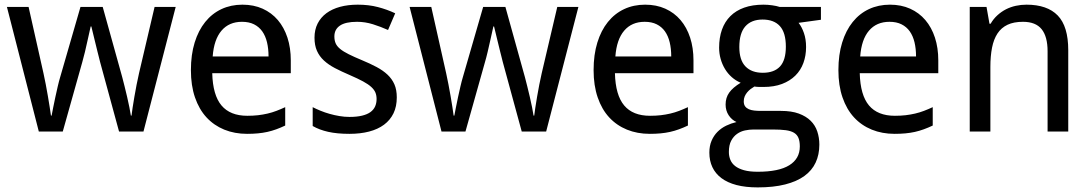

<svg xmlns="http://www.w3.org/2000/svg" viewBox="-20 -566 4696 826"><path d="M492.2 0 410.2 -300.8Q408.2 -309.6 405.3 -320.6Q402.3 -331.5 399.4 -343.8Q396.5 -356 393.3 -368.7Q390.1 -381.3 387.2 -393.6Q380.4 -421.9 373 -452.1H370.1Q363.3 -421.4 356.9 -393.1Q351.6 -368.7 345.5 -342.8Q339.4 -316.9 334 -298.8L250 0H147L9.8 -536.1H103L167 -251Q171.9 -229 176.8 -203.4Q181.6 -177.7 186 -152.6Q190.4 -127.4 193.8 -105.2Q197.3 -83 199.2 -68.8H202.1Q204.6 -81.5 208.7 -102.8Q212.9 -124 218 -147.7Q223.1 -171.4 228.5 -194.6Q233.9 -217.8 238.8 -233.9L326.2 -536.1H421.9L505.9 -233.9Q510.3 -217.3 515.9 -194.8Q521.5 -172.4 526.9 -149.2Q532.2 -126 536.6 -104.5Q541 -83 543 -68.8H545.9Q547.4 -81.5 550.5 -102.8Q553.7 -124 558.1 -149.4Q562.5 -174.8 567.6 -201.4Q572.8 -228 578.1 -251L645 -536.1H735.8L597.2 0Z M1043 9.8Q989.3 9.8 944.8 -8.3Q900.4 -26.4 868.4 -61Q836.4 -95.7 818.8 -147Q801.3 -198.2 801.3 -264.2Q801.3 -330.6 817.4 -382.8Q833.5 -435.1 862.8 -471.4Q892.1 -507.8 932.9 -526.9Q973.6 -545.9 1022.9 -545.9Q1071.3 -545.9 1109.9 -528.6Q1148.4 -511.2 1175.3 -479.7Q1202.1 -448.2 1216.6 -404.1Q1231 -359.9 1231 -306.2V-251H893.1Q895.5 -156.7 932.9 -112.3Q970.2 -67.9 1043.9 -67.9Q1068.8 -67.9 1090.1 -70.3Q1111.3 -72.8 1131.1 -77.4Q1150.9 -82 1169.4 -89.1Q1188 -96.2 1207 -105V-25.9Q1187.5 -16.6 1168.7 -9.8Q1149.9 -2.9 1130.1 1.5Q1110.4 5.9 1089.1 7.8Q1067.9 9.8 1043 9.8ZM1021 -472.2Q965.3 -472.2 932.9 -434.1Q900.4 -396 895 -323.2H1135.3Q1135.3 -356.4 1128.7 -384Q1122.1 -411.6 1108.2 -431.2Q1094.2 -450.7 1072.8 -461.4Q1051.3 -472.2 1021 -472.2Z M1687 -147Q1687 -107.9 1672.9 -78.6Q1658.7 -49.3 1632.1 -29.5Q1605.5 -9.8 1567.9 0Q1530.3 9.8 1483.4 9.8Q1430.2 9.8 1392.1 1.2Q1354 -7.3 1325.2 -23.9V-105Q1340.3 -97.2 1358.9 -89.6Q1377.4 -82 1397.9 -76.2Q1418.5 -70.3 1440.2 -66.7Q1461.9 -63 1483.4 -63Q1515.1 -63 1537.4 -68.4Q1559.6 -73.7 1573.5 -83.7Q1587.4 -93.8 1593.8 -108.2Q1600.1 -122.6 1600.1 -140.1Q1600.1 -155.3 1595.2 -167.5Q1590.3 -179.7 1577.4 -191.7Q1564.5 -203.6 1542 -215.8Q1519.5 -228 1484.4 -243.2Q1449.2 -258.3 1421.1 -272.9Q1393.1 -287.6 1373.5 -305.7Q1354 -323.7 1343.5 -347.4Q1333 -371.1 1333 -403.8Q1333 -438 1346.4 -464.6Q1359.9 -491.2 1384.3 -509.3Q1408.7 -527.3 1442.9 -536.6Q1477.1 -545.9 1519 -545.9Q1566.4 -545.9 1605.7 -535.6Q1645 -525.4 1680.2 -508.8L1649.4 -437Q1617.7 -451.2 1584.2 -461.7Q1550.8 -472.2 1516.1 -472.2Q1466.3 -472.2 1442.4 -455.8Q1418.5 -439.5 1418.5 -409.2Q1418.5 -392.1 1424.1 -379.4Q1429.7 -366.7 1443.4 -355.5Q1457 -344.2 1480 -332.8Q1502.9 -321.3 1537.1 -307.1Q1572.3 -292.5 1599.9 -277.8Q1627.4 -263.2 1647 -244.9Q1666.5 -226.6 1676.8 -203.1Q1687 -179.7 1687 -147Z M2224.6 0 2142.6 -300.8Q2140.6 -309.6 2137.7 -320.6Q2134.8 -331.5 2131.8 -343.8Q2128.9 -356 2125.7 -368.7Q2122.6 -381.3 2119.6 -393.6Q2112.8 -421.9 2105.5 -452.1H2102.5Q2095.7 -421.4 2089.4 -393.1Q2084 -368.7 2077.9 -342.8Q2071.8 -316.9 2066.4 -298.8L1982.4 0H1879.4L1742.2 -536.1H1835.4L1899.4 -251Q1904.3 -229 1909.2 -203.4Q1914.1 -177.7 1918.5 -152.6Q1922.9 -127.4 1926.3 -105.2Q1929.7 -83 1931.6 -68.8H1934.6Q1937 -81.5 1941.2 -102.8Q1945.3 -124 1950.4 -147.7Q1955.6 -171.4 1960.9 -194.6Q1966.3 -217.8 1971.2 -233.9L2058.6 -536.1H2154.3L2238.3 -233.9Q2242.7 -217.3 2248.3 -194.8Q2253.9 -172.4 2259.3 -149.2Q2264.6 -126 2269 -104.5Q2273.4 -83 2275.4 -68.8H2278.3Q2279.8 -81.5 2283 -102.8Q2286.1 -124 2290.5 -149.4Q2294.9 -174.8 2300 -201.4Q2305.2 -228 2310.5 -251L2377.4 -536.1H2468.3L2329.6 0Z M2775.4 9.8Q2721.7 9.8 2677.2 -8.3Q2632.8 -26.4 2600.8 -61Q2568.8 -95.7 2551.3 -147Q2533.7 -198.2 2533.7 -264.2Q2533.7 -330.6 2549.8 -382.8Q2565.9 -435.1 2595.2 -471.4Q2624.5 -507.8 2665.3 -526.9Q2706.1 -545.9 2755.4 -545.9Q2803.7 -545.9 2842.3 -528.6Q2880.9 -511.2 2907.7 -479.7Q2934.6 -448.2 2949 -404.1Q2963.4 -359.9 2963.4 -306.2V-251H2625.5Q2627.9 -156.7 2665.3 -112.3Q2702.6 -67.9 2776.4 -67.9Q2801.3 -67.9 2822.5 -70.3Q2843.8 -72.8 2863.5 -77.4Q2883.3 -82 2901.9 -89.1Q2920.4 -96.2 2939.5 -105V-25.9Q2919.9 -16.6 2901.1 -9.8Q2882.3 -2.9 2862.5 1.5Q2842.8 5.9 2821.5 7.8Q2800.3 9.8 2775.4 9.8ZM2753.4 -472.2Q2697.8 -472.2 2665.3 -434.1Q2632.8 -396 2627.4 -323.2H2867.7Q2867.7 -356.4 2861.1 -384Q2854.5 -411.6 2840.6 -431.2Q2826.7 -450.7 2805.2 -461.4Q2783.7 -472.2 2753.4 -472.2Z M3511.7 -536.1V-481L3415.5 -467.8Q3429.2 -450.7 3438.5 -424.1Q3447.8 -397.5 3447.8 -363.8Q3447.8 -326.7 3436.3 -295.2Q3424.8 -263.7 3401.6 -240.7Q3378.4 -217.8 3344.2 -204.8Q3310.1 -191.9 3264.6 -191.9Q3253.9 -191.9 3243.2 -192.1Q3232.4 -192.4 3225.6 -193.8Q3217.3 -189 3209.2 -182.9Q3201.2 -176.8 3194.6 -168.9Q3188 -161.1 3183.8 -151.4Q3179.7 -141.6 3179.7 -129.9Q3179.7 -116.7 3185.5 -108.6Q3191.4 -100.6 3201.4 -96.2Q3211.4 -91.8 3225.1 -90.3Q3238.8 -88.9 3253.9 -88.9H3339.8Q3385.3 -88.9 3416.5 -77.4Q3447.8 -65.9 3467.5 -46.4Q3487.3 -26.9 3496.1 -0.2Q3504.9 26.4 3504.9 56.2Q3504.9 99.1 3489 133.3Q3473.1 167.5 3440.4 191.2Q3407.7 214.8 3357.7 227.5Q3307.6 240.2 3239.7 240.2Q3187.5 240.2 3148.4 230Q3109.4 219.7 3083.5 200.2Q3057.6 180.7 3044.7 153.1Q3031.7 125.5 3031.7 90.8Q3031.7 61.5 3041.3 39.3Q3050.8 17.1 3066.9 1Q3083 -15.1 3104.2 -25.4Q3125.5 -35.6 3148.4 -41Q3127.9 -50.3 3114.7 -70.3Q3101.6 -90.3 3101.6 -116.2Q3101.6 -146 3117.2 -167.7Q3132.8 -189.5 3166.5 -210Q3145.5 -218.8 3128.2 -234.1Q3110.8 -249.5 3098.9 -269.3Q3086.9 -289.1 3080.3 -312.5Q3073.7 -335.9 3073.7 -360.8Q3073.7 -404.3 3085.9 -438.5Q3098.1 -472.7 3122.1 -496.6Q3146 -520.5 3181.6 -533.2Q3217.3 -545.9 3264.6 -545.9Q3282.7 -545.9 3302 -543.2Q3321.3 -540.5 3334.5 -536.1ZM3115.7 87.9Q3115.7 106 3122.1 121.6Q3128.4 137.2 3142.8 148.4Q3157.2 159.7 3180.9 166.3Q3204.6 172.9 3239.7 172.9Q3330.6 172.9 3375.7 144.8Q3420.9 116.7 3420.9 64Q3420.9 41.5 3415 27.3Q3409.2 13.2 3395.8 5.1Q3382.3 -2.9 3360.4 -5.9Q3338.4 -8.8 3306.6 -8.8H3220.7Q3203.6 -8.8 3185.1 -4.9Q3166.5 -1 3151.1 9.8Q3135.7 20.5 3125.7 39.3Q3115.7 58.1 3115.7 87.9ZM3160.6 -363.8Q3160.6 -307.6 3187 -280.3Q3213.4 -252.9 3261.7 -252.9Q3310.5 -252.9 3335.7 -280Q3360.8 -307.1 3360.8 -365.2Q3360.8 -425.3 3335.2 -453.6Q3309.6 -481.9 3260.7 -481.9Q3212.4 -481.9 3186.5 -452.6Q3160.6 -423.3 3160.6 -363.8Z M3828.6 9.8Q3774.9 9.8 3730.5 -8.3Q3686 -26.4 3654.1 -61Q3622.1 -95.7 3604.5 -147Q3586.9 -198.2 3586.9 -264.2Q3586.9 -330.6 3603 -382.8Q3619.1 -435.1 3648.4 -471.4Q3677.7 -507.8 3718.5 -526.9Q3759.3 -545.9 3808.6 -545.9Q3856.9 -545.9 3895.5 -528.6Q3934.1 -511.2 3960.9 -479.7Q3987.8 -448.2 4002.2 -404.1Q4016.6 -359.9 4016.6 -306.2V-251H3678.7Q3681.2 -156.7 3718.5 -112.3Q3755.9 -67.9 3829.6 -67.9Q3854.5 -67.9 3875.7 -70.3Q3897 -72.8 3916.7 -77.4Q3936.5 -82 3955.1 -89.1Q3973.6 -96.2 3992.7 -105V-25.9Q3973.1 -16.6 3954.3 -9.8Q3935.5 -2.9 3915.8 1.5Q3896 5.9 3874.8 7.8Q3853.5 9.8 3828.6 9.8ZM3806.6 -472.2Q3751 -472.2 3718.5 -434.1Q3686 -396 3680.7 -323.2H3920.9Q3920.9 -356.4 3914.3 -384Q3907.7 -411.6 3893.8 -431.2Q3879.9 -450.7 3858.4 -461.4Q3836.9 -472.2 3806.6 -472.2Z M4486.8 0V-345.2Q4486.8 -408.7 4461.2 -440.4Q4435.5 -472.2 4380.9 -472.2Q4341.3 -472.2 4314.5 -459.5Q4287.6 -446.8 4271.2 -421.9Q4254.9 -397 4247.8 -360.8Q4240.7 -324.7 4240.7 -277.8V0H4151.9V-536.1H4224.1L4236.8 -463.9H4241.7Q4253.9 -484.9 4270.8 -500.2Q4287.6 -515.6 4307.6 -525.9Q4327.6 -536.1 4350.1 -541Q4372.6 -545.9 4396 -545.9Q4485.4 -545.9 4530.5 -499.3Q4575.7 -452.6 4575.7 -350.1V0Z"/></svg>

Font: WenQuanYi Micro Hei
Style: Regular
Weight: 400
Foundry: Ascender Corporation
Version: Version 0.2.0-beta